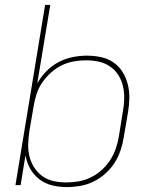

<svg xmlns="http://www.w3.org/2000/svg" viewBox="-20 -755 640 783"><path d="M253 8Q222 8 193 1Q164 -6 141 -23.5Q118 -41 103.5 -66.5Q89 -92 84 -122L64 0H43L164 -735H185L132 -415Q147 -442 169 -464.5Q191 -487 218.5 -501.5Q246 -516 275.5 -522Q305 -528 334 -528Q364 -528 392 -522Q420 -516 442.5 -500.5Q465 -485 479.5 -462Q494 -439 501 -411.5Q508 -384 507.5 -355Q507 -326 502 -297L485 -197Q481 -170 472 -143Q463 -116 447.5 -91.5Q432 -67 409.5 -47Q387 -27 361.5 -14.5Q336 -2 308 3Q280 8 253 8ZM251 -11Q276 -11 301 -15.5Q326 -20 350 -31.5Q374 -43 394.5 -61.5Q415 -80 429.5 -102.5Q444 -125 452.5 -150Q461 -175 465 -200L481 -300Q486 -326 486.5 -352.5Q487 -379 481.5 -403.5Q476 -428 462.5 -449Q449 -470 428.5 -484Q408 -498 383 -503.5Q358 -509 331 -509Q306 -509 280.5 -504.5Q255 -500 231.5 -488.5Q208 -477 187.5 -458.5Q167 -440 152 -418Q137 -396 129 -371Q121 -346 117 -321L100 -221Q96 -195 95 -168.5Q94 -142 100 -117.5Q106 -93 119.5 -72Q133 -51 153 -36.5Q173 -22 198.5 -16.5Q224 -11 251 -11Z"/></svg>

Font: Iosevka Aile Thin
Style: Italic
Weight: 100
Italic angle: -9°
Designer: Belleve Invis
Foundry: Belleve Invis
Version: Version 31.1.0; ttfautohint (v1.8.4)